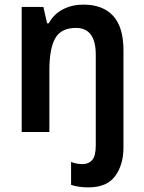

<svg xmlns="http://www.w3.org/2000/svg" viewBox="-20 -623 626 832"><path d="M363 189Q320 189 288 178V79Q301 84 313 86Q325 88 339 88Q364 88 379.5 70.5Q395 53 395 7V-386Q395 -502 309 -502Q245 -502 219.5 -457.5Q194 -413 194 -318V-51H74V-593H168L184 -522H191Q214 -563 253.5 -583Q293 -603 341 -603Q426 -603 470.5 -554Q515 -505 515 -405V16Q515 91 479 140Q443 189 363 189Z"/></svg>

Font: Noto Sans Tamil UI SemiCondensed SemiBold
Style: Regular
Weight: 600
Width: 4
Designer: Jelle Bosma - Monotype Design Team
Foundry: Monotype Imaging Inc.
Version: Version 2.004; ttfautohint (v1.8.4.7-5d5b)